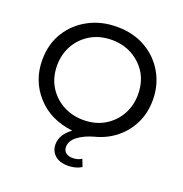

<svg xmlns="http://www.w3.org/2000/svg" viewBox="-160 -849 1159 1214"><g transform="rotate(20 420.0 -242.0)"><path d="M429 224Q371 224 340 195.5Q309 167 309 123Q309 57 379 6Q226 -12 137 -112Q48 -212 48 -350Q48 -457 98 -537.5Q148 -618 233 -663Q318 -708 421 -708Q533 -708 616 -660Q699 -612 745.5 -530.5Q792 -449 792 -350Q792 -261 756.5 -190Q721 -119 660.5 -72Q600 -25 524 -6Q459 12 418 43.5Q377 75 377 116Q377 141 394.5 154.5Q412 168 439 168Q475 168 500 151L519 200Q481 224 429 224ZM421 -81Q502 -81 563 -117.5Q624 -154 658 -215Q692 -276 692 -350Q692 -470 613 -544.5Q534 -619 421 -619Q339 -619 277.5 -582.5Q216 -546 182 -485Q148 -424 148 -350Q148 -269 185 -208.5Q222 -148 284 -114.5Q346 -81 421 -81Z"/></g></svg>

Font: Argentum Novus
Style: Regular
Weight: 400
Designer: Julieta Ulanovsky
Foundry: Julieta Ulanovsky
Version: Version 7.20;July 27, 2021;FontCreator 13.0.0.2683 64-bit